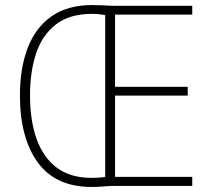

<svg xmlns="http://www.w3.org/2000/svg" viewBox="-20 -737 838 761"><path d="M346 -717Q369 -717 385.5 -716Q402 -715 423 -714H742V-679H436V-393H724V-358H436V-36H742V0H418Q401 1 383 2.5Q365 4 343 4Q200 4 129.5 -93.5Q59 -191 59 -359Q59 -467 90 -547.5Q121 -628 184.5 -672.5Q248 -717 346 -717ZM344 -682Q256 -682 202 -640.5Q148 -599 123.5 -526.5Q99 -454 99 -359Q99 -260 125 -186.5Q151 -113 205 -72.5Q259 -32 343 -32Q377 -32 397 -36V-677Q388 -679 374.5 -680.5Q361 -682 344 -682Z"/></svg>

Font: Noto Sans Arabic SemCond ExtLt
Style: Regular
Weight: 200
Width: 4
Designer: Monotype Design Team, Nadine Chahine, Nizar Qandah and Khaled Hosny
Foundry: Monotype Imaging Inc.
Version: Version 2.012; ttfautohint (v1.8.4.7-5d5b)